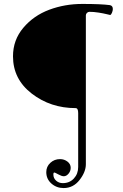

<svg xmlns="http://www.w3.org/2000/svg" viewBox="-20 -668 626 975"><path d="M251 218Q251 237 265 249.5Q279 262 299 262Q333 262 355 238.5Q377 215 377 180V-94Q377 -119 364 -119Q237 -119 141.5 -192.5Q46 -266 46 -382Q46 -465 98.5 -527Q151 -589 230 -618.5Q309 -648 398 -648Q493 -648 538 -642Q553 -639 553 -622Q553 -614 548.5 -603Q544 -592 539 -592Q538 -592 522 -596Q506 -600 481 -604Q456 -608 434 -608Q427 -608 421.5 -602.5Q416 -597 416 -590V166Q416 205 384 246Q352 287 303 287Q267 287 241 264Q215 241 215 206Q215 178 235.5 159Q256 140 285 140Q306 140 322.5 152.5Q339 165 339 184Q339 201 328 214Q317 227 304 227Q293 227 276 217.5Q259 208 256 208Q251 208 251 218Z"/></svg>

Font: EB Garamond SC 12
Style: Regular
Weight: 400
Version: Version 0.016 ; ttfautohint (v0.97) -l 8 -r 50 -G 200 -x 0 -